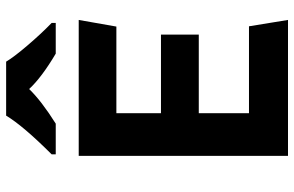

<svg xmlns="http://www.w3.org/2000/svg" viewBox="-185 -765 950 620"><g transform="rotate(-90 290.0 -455.0)"><path d="M535.6 0H96.7V-675.8H535.6L514.2 -554.2H234.4V-410.2H488.3V-288.1H234.4V-126H515.1ZM525.9 -750H426.8Q350.1 -795.4 312.5 -835.9Q274.4 -796.4 200.7 -750H101.6V-763.2Q193.8 -855.5 226.6 -910.2H400.9Q416 -884.8 453.4 -841.1Q490.7 -797.4 525.9 -763.2Z"/></g></svg>

Font: Cadman
Style: Bold
Weight: 700
Designer: Paul James MIller
Foundry: High-Logic / Made with FontCreator
Version: Version 2.114;March 28, 2021;FontCreator 13.0.0.2683 64-bit